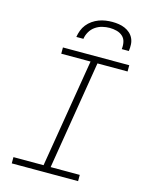

<svg xmlns="http://www.w3.org/2000/svg" viewBox="-138 -1041 876 1127"><g transform="rotate(15 300.0 -477.5)"><path d="M46 0V-38H229L338 -697H160V-735H563V-697H380L272 -38H449V0ZM220 -815Q223 -835 230.5 -855Q238 -875 251.5 -892Q265 -909 283 -921.5Q301 -934 321 -941.5Q341 -949 361.5 -952Q382 -955 402 -955Q422 -955 441.5 -952Q461 -949 478.5 -941.5Q496 -934 510 -921.5Q524 -909 532 -892Q540 -875 541 -855Q542 -835 539 -815H496Q499 -837 494.5 -858Q490 -879 475 -892.5Q460 -906 439 -911.5Q418 -917 396 -917Q374 -917 351.5 -911.5Q329 -906 309.5 -892.5Q290 -879 278 -858Q266 -837 263 -815Z"/></g></svg>

Font: Iosevka SS04 XLt Ex
Style: Italic
Weight: 200
Width: 7
Italic angle: -9°
Monospace: yes
Designer: Belleve Invis
Foundry: Belleve Invis
Version: Version 19.0.0; ttfautohint (v1.8.4)